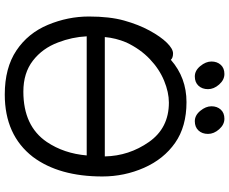

<svg xmlns="http://www.w3.org/2000/svg" viewBox="-96 -818 938 785"><g transform="rotate(90 372.5 -425.0)"><path d="M619 -385Q617 -484 560 -565.5Q503 -647 399 -647Q357 -647 309.5 -627.5Q262 -608 221 -569Q180 -530 153 -473Q135 -430 131 -385ZM354 -52Q495 -52 560 -148Q607 -218 615 -311H128Q131 -251 153 -194Q177 -130 227.5 -91Q278 -52 354 -52ZM366 24Q257 24 186 -23.5Q115 -71 81 -152.5Q47 -234 47 -320Q47 -405 63.5 -464Q80 -523 104.5 -568Q129 -613 154 -638.5Q179 -664 198 -664Q216 -664 224 -655Q297 -719 397 -719Q497 -719 563.5 -672.5Q630 -626 665.5 -545.5Q701 -465 701 -375Q701 -198 621 -91Q532 24 366 24ZM330 -768Q316 -753 292 -753Q268 -753 249.5 -775.5Q231 -798 231 -821Q231 -844 244.5 -859Q258 -874 282 -874Q306 -874 325 -852.5Q344 -831 344 -807Q344 -783 330 -768ZM513 -768Q499 -753 475 -753Q451 -753 432.5 -775.5Q414 -798 414 -821Q414 -844 427.5 -859Q441 -874 465 -874Q489 -874 508 -852.5Q527 -831 527 -807Q527 -783 513 -768Z"/></g></svg>

Font: LXGW WenKai Medium
Style: Regular
Weight: 500
Designer: LXGW / Fontworks Inc.
Foundry: LXGW / Fontworks Inc.
Version: Version 1.501; October 10, 2024